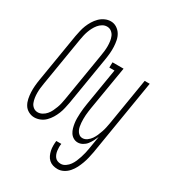

<svg xmlns="http://www.w3.org/2000/svg" viewBox="-233 -861 1062 1189"><g transform="rotate(30 298.0 -266.0)"><path d="M87 8Q65 8 45 -3Q25 -14 14 -32.5Q3 -51 -1.5 -73Q-6 -95 -7 -118Q-8 -141 -6 -164Q-4 -187 0 -211L57 -556Q61 -576 65.5 -596.5Q70 -617 78 -637Q86 -657 97.5 -676Q109 -695 124.5 -710.5Q140 -726 160.5 -735.5Q181 -745 202 -745Q225 -745 244 -733Q263 -721 274.5 -702.5Q286 -684 290.5 -662Q295 -640 296 -617Q297 -594 295 -571Q293 -548 289 -524L232 -179Q228 -159 223.5 -138.5Q219 -118 211 -98Q203 -78 191.5 -59Q180 -40 164.5 -24.5Q149 -9 128.5 -0.5Q108 8 87 8ZM90 -30Q106 -30 121.5 -38.5Q137 -47 148.5 -60.5Q160 -74 167.5 -89.5Q175 -105 181 -121Q187 -137 190.5 -153Q194 -169 197 -186L254 -531Q257 -548 259 -566Q261 -584 261 -601.5Q261 -619 258.5 -636.5Q256 -654 249.5 -669Q243 -684 229.5 -694.5Q216 -705 198 -705Q181 -705 166 -696Q151 -687 140 -673.5Q129 -660 121 -644.5Q113 -629 107.5 -613.5Q102 -598 98.5 -582Q95 -566 92 -549L35 -204Q32 -187 30 -169Q28 -151 28 -133.5Q28 -116 30.5 -99Q33 -82 39 -66.5Q45 -51 58.5 -40.5Q72 -30 90 -30ZM372 213Q354 213 338 208Q322 203 310 192Q298 181 291 166Q284 151 280.5 134.5Q277 118 277 100.5Q277 83 279 66H315Q313 78 313 90Q313 102 314.5 114Q316 126 320 137Q324 148 331 157Q338 166 349 170.5Q360 175 373 175Q390 175 406 164Q422 153 432.5 138Q443 123 450 106.5Q457 90 462.5 73Q468 56 472 39Q476 22 479 4L494 -87Q487 -70 478.5 -54Q470 -38 459 -24Q448 -10 431.5 -1Q415 8 398 8Q381 8 366.5 -0.5Q352 -9 343 -23Q334 -37 329.5 -53Q325 -69 322.5 -86Q320 -103 320 -120.5Q320 -138 321 -155.5Q322 -173 324 -190.5Q326 -208 329 -226L373 -492H336L337 -530H416L364 -219Q362 -206 360 -192Q358 -178 357 -164Q356 -150 356 -136.5Q356 -123 357 -109.5Q358 -96 360.5 -83Q363 -70 369 -58Q375 -46 385.5 -38Q396 -30 410 -30Q427 -30 442 -41Q457 -52 467 -66.5Q477 -81 484 -97.5Q491 -114 496.5 -130Q502 -146 505.5 -162.5Q509 -179 512 -196L567 -530H603L514 11Q510 32 505 53.5Q500 75 492.5 95.5Q485 116 475 136Q465 156 449.5 174Q434 192 413.5 202.5Q393 213 372 213Z"/></g></svg>

Font: Iosevka Curly Slab XLtEx
Style: Italic
Weight: 200
Width: 7
Italic angle: -9°
Monospace: yes
Designer: Belleve Invis
Foundry: Belleve Invis
Version: Version 11.1.0; ttfautohint (v1.8.3)